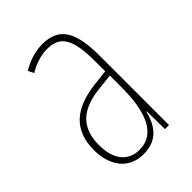

<svg xmlns="http://www.w3.org/2000/svg" viewBox="-168 -615 702 702"><g transform="rotate(-45 183.0 -263.5)"><path d="M177 -537C143 -537 104 -525 72 -505L83 -483C120 -505 153 -512 177 -512C244 -512 271 -475 271 -355V-304L210 -297C100 -284 38 -234 38 -129C38 -57 73 10 157 10C233 10 261 -43 273 -93H275L276 0H297V-358C297 -489 261 -537 177 -537ZM209 -274 272 -281V-220C272 -97 241 -12 157 -12C99 -12 64 -54 64 -129C64 -217 110 -263 209 -274Z"/></g></svg>

Font: Noto Sans Arabic ExtCond Thin
Style: Regular
Weight: 100
Width: 2
Designer: Monotype Design Team, Nadine Chahine, Nizar Qandah and Khaled Hosny
Foundry: Monotype Imaging Inc.
Version: Version 2.012